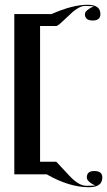

<svg xmlns="http://www.w3.org/2000/svg" viewBox="-20 -646 449 805"><path d="M353 139Q270 139 176 85H40V-587H196Q284 -626 347 -626Q401 -626 401 -587Q401 -560 369 -560Q336 -560 336 -587Q336 -602 373 -620L339 -621Q318 -623 286 -597L242 -556Q227 -541 217 -537H148V32H216L271 91Q311 134 344 133L379 132Q344 115 344 98Q344 71 375 71Q409 71 409 98Q409 139 353 139Z"/></svg>

Font: Ekushey Buriganga
Style: Regular
Weight: 400
Designer: Al Mamun Sumon
Foundry: Al Mamun Sumon
Version: Version 1.0